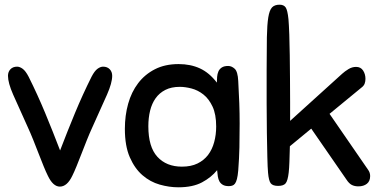

<svg xmlns="http://www.w3.org/2000/svg" viewBox="-20 -789 1625 818"><path d="M288 -40Q266 6 235 6Q206 6 184 -40Q176 -56 166 -80.5Q156 -105 145 -133.5Q134 -162 122 -192Q110 -222 98 -248Q58 -336 36 -386Q14 -436 14 -466Q14 -483 24.5 -494Q35 -505 53 -505Q64 -505 76.5 -496Q89 -487 102 -462Q140 -386 172.5 -307.5Q205 -229 236 -148Q267 -229 299.5 -307.5Q332 -386 370 -462Q383 -487 395.5 -496Q408 -505 419 -505Q437 -505 447.5 -494Q458 -483 458 -466Q458 -436 436 -386Q414 -336 374 -248Q362 -222 350 -192Q338 -162 327 -133.5Q316 -105 306 -80.5Q296 -56 288 -40Z M955 4Q939 4 929.5 -1.5Q920 -7 915 -16Q910 -25 908 -37.5Q906 -50 905 -64Q880 -33 840.5 -12Q801 9 740 9Q701 9 660.5 -2.5Q620 -14 587 -42.5Q554 -71 533 -119Q512 -167 512 -240Q512 -297 526 -347Q540 -397 568.5 -434.5Q597 -472 640 -494Q683 -516 741 -516Q792 -516 832 -497.5Q872 -479 904 -437Q904 -449 905 -461.5Q906 -474 910.5 -484.5Q915 -495 925 -501.5Q935 -508 952 -508Q967 -508 980 -496Q993 -484 995 -444Q998 -391 999.5 -349Q1001 -307 1001 -262Q1001 -207 1000 -161Q999 -115 995 -63Q993 -40 989.5 -26.5Q986 -13 981 -6.5Q976 0 969 2Q962 4 955 4ZM901 -250Q901 -302 885.5 -335Q870 -368 846.5 -386.5Q823 -405 796 -412Q769 -419 746 -419Q710 -419 684.5 -406Q659 -393 643 -370.5Q627 -348 619.5 -317.5Q612 -287 612 -251Q612 -163 650.5 -121Q689 -79 755 -79Q794 -79 821.5 -92.5Q849 -106 866.5 -129Q884 -152 892.5 -183.5Q901 -215 901 -250Z M1122 -53Q1120 -75 1119 -119.5Q1118 -164 1117 -222.5Q1116 -281 1116 -350Q1116 -419 1116 -491Q1116 -576 1117 -630Q1118 -684 1123 -715Q1128 -746 1139 -757.5Q1150 -769 1171 -769Q1189 -769 1197 -757.5Q1205 -746 1209 -707Q1211 -683 1212.5 -642.5Q1214 -602 1214.5 -554Q1215 -506 1215.5 -454Q1216 -402 1216 -355V-274L1438 -475Q1449 -485 1464.5 -494.5Q1480 -504 1497 -504Q1517 -504 1527 -488.5Q1537 -473 1537 -453Q1537 -442 1533.5 -432.5Q1530 -423 1519 -415L1384 -304L1548 -66Q1557 -54 1557 -39Q1557 -17 1543 -6Q1529 5 1507 5Q1491 5 1479 -1Q1467 -7 1456 -24L1306 -241L1215 -166Q1214 -129 1213 -100Q1212 -71 1210 -54Q1206 -19 1197 -8Q1188 3 1165 3Q1142 3 1133.5 -8Q1125 -19 1122 -53Z"/></svg>

Font: Sniglet
Style: Regular
Weight: 400
Designer: Haley Fiege
Foundry: Haley Fiege, Pablo Impallari, Brenda Gallo
Version: Version 2.000; ttfautohint (v0.95) -l 8 -r 50 -G 200 -x 14 -